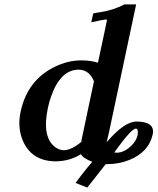

<svg xmlns="http://www.w3.org/2000/svg" viewBox="-20 -718 713 869"><path d="M508.8 -26.9Q541.5 -26.9 575.2 -59.1Q596.7 -80.6 602.5 -105Q607.9 -134.8 594.7 -136.2Q573.7 -134.8 497.1 -27.8Q501.5 -26.9 508.8 -26.9ZM336.4 -402.8Q254.4 -402.8 211.9 -283.2Q202.6 -257.3 196.8 -230Q168.9 -98.1 229.5 -52.2Q249 -38.1 270 -38.1Q306.2 -39.1 353 -80.1L347.7 -78.1L404.8 -348.1L406.7 -346.2Q385.7 -401.9 336.4 -402.8ZM671.4 -110.8Q654.3 -29.8 564.5 6.3Q517.6 24.9 464.8 24.9H458.5Q376 129.4 375 130.9L321.8 109.9Q323.7 107.4 346.7 77.1Q372.1 43.5 397.9 14.2Q357.4 -0.5 346.2 -20Q294.4 11.7 233.4 12.2Q126.5 12.2 85.4 -76.7Q57.6 -138.2 73.2 -211.9Q103.5 -355 227.5 -415.5Q287.6 -444.8 347.7 -444.8Q393.1 -444.3 423.3 -434.1L451.7 -566.9Q460 -606.4 462.4 -618.2Q464.8 -629.9 463.9 -629.9Q446.8 -629.4 393.1 -617.2L401.9 -657.2Q418.5 -661.1 435.1 -663.1Q493.2 -671.9 543.5 -698.2H596.2L474.1 -123Q466.8 -88.9 462.9 -74.2Q542.5 -168.5 599.6 -168Q682.1 -166.5 671.4 -110.8Z"/></svg>

Font: Linux Libertine Slanted O
Style: Bold Slanted
Weight: 700
Designer: Philipp H. Poll
Foundry: Philipp H. Poll
Version: Version 5.0.0